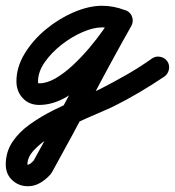

<svg xmlns="http://www.w3.org/2000/svg" viewBox="-81 -311 607 666"><path d="M352 -276Q367 -270 373.5 -256Q380 -242 374 -228Q368 -213 354 -206.5Q340 -200 326 -206Q299 -216 273 -216Q243 -216 205 -199.5Q167 -183 132 -155.5Q97 -128 74 -95Q51 -62 51 -29Q51 -24 51 -23Q51 -22 55 -22Q82 -22 112 -39.5Q142 -57 172 -85Q202 -113 229 -145Q256 -177 277 -207Q298 -237 309 -258Q316 -271 331 -275.5Q346 -280 360 -273Q373 -266 377.5 -251Q382 -236 375 -222Q355 -185 320.5 -138Q286 -91 242.5 -47.5Q199 -4 151 24.5Q103 53 55 53Q20 53 -2 29.5Q-24 6 -24 -29Q-24 -78 4.5 -125Q33 -172 78.5 -209.5Q124 -247 176 -269Q228 -291 273 -291Q313 -291 352 -276Q352 -276 352 -276Q352 -276 352 -276ZM309 -258Q317 -272 332 -276Q347 -280 360 -273Q374 -265 378 -250Q382 -235 375 -222Q304 -96 236.5 32.5Q169 161 99 287Q99 287 96 291Q94 294 94 294Q79 311 59 323Q39 335 16 335Q-16 335 -38.5 314Q-61 293 -61 260Q-61 216 -38 181.5Q-15 147 23 120Q61 93 105 71Q149 49 191.5 31.5Q234 14 266 -2Q313 -26 358.5 -52Q404 -78 446 -108Q446 -108 446 -108Q446 -108 446 -108Q459 -117 474.5 -114Q490 -111 499 -99Q508 -86 505 -70.5Q502 -55 490 -46Q447 -17 403 9Q359 35 313 58Q292 68 255.5 83.5Q219 99 177.5 118.5Q136 138 98.5 161Q61 184 37.5 209Q14 234 14 260Q14 261 12 260.5Q10 260 16 260Q21 260 28 253.5Q35 247 38 244Q38 244 36 247Q33 251 33 251Q104 124 171 -4Q238 -132 309 -258Q309 -258 309 -258Q309 -258 309 -258Z"/></svg>

Font: FRB American Cursive Guidelines Extrabold
Style: Bold Italic
Weight: 800
Italic angle: -25°
Version: Version 2.0;Modular Font Editor K font №1